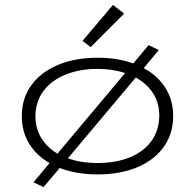

<svg xmlns="http://www.w3.org/2000/svg" viewBox="-20 -696 790 775"><path d="M156 59 115 40 180 -38Q127 -68 97.5 -116.5Q68 -165 68 -227Q68 -299 106.5 -352Q145 -405 214 -434Q283 -463 374 -463Q454 -463 518 -440L580 -514L621 -494L560 -421Q616 -391 647.5 -341.5Q679 -292 679 -228Q679 -156 641 -103Q603 -50 534.5 -21Q466 8 374 8Q288 8 221 -18ZM123 -228Q123 -177 147 -138.5Q171 -100 212 -76L485 -401Q435 -418 374 -418Q302 -418 245 -395Q188 -372 156 -329.5Q124 -287 123 -228ZM374 -38Q447 -38 503 -60.5Q559 -83 590.5 -126Q622 -169 623 -228Q623 -281 597.5 -320Q572 -359 528 -383L254 -57Q307 -38 374 -38ZM346 -506 313 -531 436 -676 481 -641Z"/></svg>

Font: Inconsolata ExtraExpanded Light
Style: Regular
Weight: 300
Width: 8
Monospace: yes
Designer: Raph Levien, Cyreal, Brenton Simpson
Foundry: Raph Levien, Cyreal, Google
Version: Version 3.001; ttfautohint (v1.8.2.53-6de2)